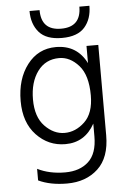

<svg xmlns="http://www.w3.org/2000/svg" viewBox="-60 -755 659 990"><g transform="rotate(-5 269.5 -260.5)"><path d="M389 -712C389 -642 354.7 -607 286 -607C217.3 -607 183 -642 183 -712H131C131 -666.7 143.3 -629.8 168 -601.5C192.7 -573.2 232 -559 286 -559C340 -559 379.3 -573.2 404 -601.5C428.7 -629.8 441 -666.7 441 -712ZM257 -70C219.7 -70 185.7 -85.8 155 -117.5C124.3 -149.2 109 -195.3 109 -256C109 -315.3 122.7 -363.7 150 -401C177.3 -438.3 214.7 -457 262 -457C299.3 -457 333 -440.2 363 -406.5C393 -372.8 408 -321 408 -251C408 -189.7 392.3 -144.2 361 -114.5C329.7 -84.8 295 -70 257 -70ZM408 -507V-418C375.3 -482.7 322.7 -515 250 -515C188.7 -515 139.2 -490.3 101.5 -441C63.8 -391.7 45 -329 45 -253C45 -179 65.5 -120.3 106.5 -77C147.5 -33.7 197.3 -12 256 -12C323.3 -12 374 -43 408 -105V-39C408 20.3 393 63.8 363 91.5C333 119.2 292.7 133 242 133C188 133 140.3 122.7 99 102V162C139.7 181.3 189 191 247 191C312.3 191 365.7 171.8 407 133.5C448.3 95.2 469 37.7 469 -39V-507Z"/></g></svg>

Font: Hind Light
Style: Regular
Weight: 300
Designer: Manushi Parikh, Satya Rajpurohit
Foundry: Indian Type Foundry
Version: Version 1.201;PS 1.0;hotconv 1.0.78;makeotf.lib2.5.61930; tt